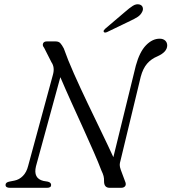

<svg xmlns="http://www.w3.org/2000/svg" viewBox="-20 -898 820 918"><path d="M152 -103Q138 -45 187.5 -33L208.5 -29.5Q224.5 -25.5 224.5 -13.5Q224.5 0 204.5 0H27.5Q6.5 0 6.5 -14Q6.5 -26.5 26 -30L49 -34.5Q72 -39 89.5 -56.8Q107 -74.5 114.5 -104.5L233 -540.5Q243 -576 226 -600.5L191 -669.5Q182 -680 185.8 -690Q189.5 -700 204 -700H245.5Q260.5 -700 268.2 -691.8Q276 -683.5 285 -666.5Q303.5 -613.5 333.5 -546Q363.5 -478.5 397.8 -406.8Q432 -335 464.8 -267.5Q497.5 -200 522 -146.5L629.5 -584.5Q647.5 -650 678 -681.5Q708.5 -713 743.5 -713Q760 -713 769.8 -704Q779.5 -695 779.5 -680.5Q779 -649.5 733.5 -629Q703 -616.5 683.2 -593.5Q663.5 -570.5 653 -531.5L556 -129.5Q552.5 -118.5 552.5 -109.2Q552.5 -100 557.5 -86L578 -31Q584.5 -16.5 578.5 -8.2Q572.5 0 558.5 0H504.5Q477.5 0 477.5 -31Q478 -45 475.2 -56Q472.5 -67 464.5 -83.5Q451 -119.5 428.2 -171.5Q405.5 -223.5 377.8 -284.5Q350 -345.5 321.5 -408.5Q293 -471.5 268.5 -529ZM577.5 -841Q599 -860 615.2 -870.2Q631.5 -880.5 647 -876.5Q659.5 -873 662.5 -862Q665.5 -851 659 -840Q652 -826 637.5 -816.8Q623 -807.5 603.5 -798.5L491.5 -744.5Q479.5 -739.5 476 -746Q474 -749.5 476.8 -753.5Q479.5 -757.5 483.5 -761Z"/></svg>

Font: Fraunces 9pt S000 Light
Style: Italic
Weight: 300
Italic angle: -16°
Version: Version 1.000; ttfautohint (v1.8.3)